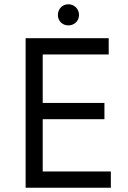

<svg xmlns="http://www.w3.org/2000/svg" viewBox="-20 -879 599 899"><path d="M300 -760C328 -760 350 -781 350 -809C350 -837 328 -859 300 -859C272 -859 251 -837 251 -809C251 -781 272 -760 300 -760ZM100 0H499V-76H180V-321H469V-397H180V-624H489V-700H100Z"/></svg>

Font: Fixel Text Regular
Style: Regular
Weight: 400
Width: 4
Designer: AlfaBravo + MacPaw
Foundry: Kyrylo Tkachov, Marchela Mozhyna, Serhii Makarenko, Maria Weinstein, Zakhar Kryvoshyya
Version: Version 1.211